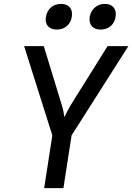

<svg xmlns="http://www.w3.org/2000/svg" viewBox="-20 -967 680 987"><path d="M207 0 249 -271 104 -730H205L293 -442Q302 -416 306 -395Q310 -374 311 -365Q315 -374 326 -395Q337 -416 353 -442L533 -730H640L348 -271L306 0ZM497 -815Q467 -815 452 -832.5Q437 -850 441 -880Q447 -911 468 -929Q489 -947 519 -947Q549 -947 564 -929Q579 -911 574 -880Q569 -850 548.5 -832.5Q528 -815 497 -815ZM272 -815Q242 -815 226.5 -832.5Q211 -850 216 -880Q221 -911 242 -929Q263 -947 294 -947Q324 -947 339 -929Q354 -911 349 -880Q344 -850 323 -832.5Q302 -815 272 -815Z"/></svg>

Font: JetBrains Mono NL Medium
Style: Italic
Weight: 500
Italic angle: -9°
Monospace: yes
Designer: Philipp Nurullin, Konstantin Bulenkov
Foundry: JetBrains
Version: Version 2.305; ttfautohint (v1.8.4.7-5d5b)